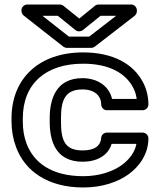

<svg xmlns="http://www.w3.org/2000/svg" viewBox="-20 -795 715 850"><path d="M348 -513C466 -513 538 -469 570 -406C578 -391 583 -374 585 -357H476C463 -415 410 -449 345 -449C227 -449 200 -355 200 -271V-257C200 -171 226 -79 346 -79C408 -79 459 -106 474 -158H584C576 -118 551 -88 520 -65C482 -37 422 -15 349 -15C207 -15 128 -76 97 -161C86 -190 81 -222 81 -257V-271C81 -425 183 -513 348 -513ZM31 -271V-257C31 -217 38 -179 51 -144C90 -38 191 35 349 35C432 35 502 11 550 -24C595 -57 637 -111 637 -183C637 -194 627 -208 612 -208H453C442 -208 429 -199 428 -185C426 -152 402 -129 346 -129C265 -129 250 -176 250 -257V-271C250 -350 267 -399 345 -399C400 -399 428 -370 428 -332C428 -321 438 -307 453 -307H612C623 -307 637 -317 637 -332C637 -367 629 -400 614 -429C571 -513 479 -563 348 -563C154 -563 31 -449 31 -271ZM347 -662 425 -725H494L375 -633H285L168 -725H236L315 -661C324 -654 338 -655 347 -662ZM331 -713 260 -770C256 -773 250 -775 244 -775H100C89 -775 75 -765 75 -750V-746C75 -740 79 -731 85 -726L261 -588C265 -585 271 -583 277 -583H384C389 -583 395 -585 399 -588L576 -725C581 -729 586 -737 586 -745V-750C586 -761 576 -775 561 -775H416C411 -775 404 -773 400 -769Z"/></svg>

Font: Asimov
Style: XWidOu
Weight: 500
Designer: Google
Version: Version 2.000980; 2014